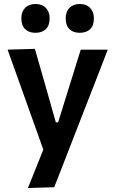

<svg xmlns="http://www.w3.org/2000/svg" viewBox="-20 -747 578 963"><path d="M120 196Q140.5 145.5 161.2 93.5Q182 41.5 202 -8.5V17Q184 -34.5 165.2 -86.8Q146.5 -139 128.5 -189L96.5 -279Q77.5 -332.5 57.2 -388.8Q37 -445 18 -498L155 -502Q171.5 -444.5 187.2 -389.5Q203 -334.5 219.5 -276.5L260 -133.5H271.5L316 -276.5Q333.5 -332.5 350.5 -387.2Q367.5 -442 385 -498H520.5Q505 -458 490.5 -420.5Q476 -383 458.5 -338Q441 -293 416.5 -230.5L362 -90.5Q325 4.5 299.2 71.2Q273.5 138 252 192ZM379.5 -582.5Q347 -582.5 328.2 -600.8Q309.5 -619 309.5 -655.5Q309.5 -688.5 328.5 -707.8Q347.5 -727 380.5 -727Q413.5 -727 432.2 -707Q451 -687 451 -655.5Q451 -619 432.2 -600.8Q413.5 -582.5 379.5 -582.5ZM157.5 -582.5Q125 -582.5 106 -600.8Q87 -619 87 -655.5Q87 -688.5 106.2 -707.8Q125.5 -727 158.5 -727Q191.5 -727 210.2 -707Q229 -687 229 -655.5Q229 -619 210 -600.8Q191 -582.5 157.5 -582.5Z"/></svg>

Font: Commissioner Thin SemiBold
Style: Regular
Weight: 600
Version: Version 1.000